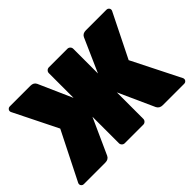

<svg xmlns="http://www.w3.org/2000/svg" viewBox="-131 -976 1252 1252"><g transform="rotate(-45 495.5 -350.0)"><path d="M978 -33Q981 -28 981 -20.5Q981 -13 974.5 -6.5Q968 0 959 0H761Q732 0 720 -23L608 -271V-27Q608 -16 600 -8Q592 0 581 0H410Q399 0 391 -8Q383 -16 383 -27V-271L271 -23Q260 0 230 0H32Q23 0 16.5 -6.5Q10 -13 10 -20.5Q10 -28 13 -33L180 -365L30 -667Q27 -672 27 -679.5Q27 -687 33.5 -693.5Q40 -700 49 -700H240Q269 -700 280 -678L383 -445V-673Q383 -684 391 -692Q399 -700 410 -700H581Q592 -700 600 -692Q608 -684 608 -673V-445L711 -678Q722 -700 751 -700H942Q951 -700 957.5 -693.5Q964 -687 964 -679.5Q964 -672 961 -667L811 -365Z"/></g></svg>

Font: Rubik One
Style: Regular
Weight: 400
Designer: Hubert and Fischer with Elvire Volk Leonovitch
Foundry: Hubert and Fischer with Elvire Volk Leonovitch
Version: Version 1.001